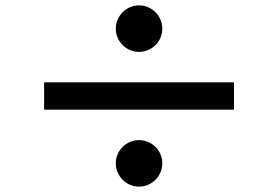

<svg xmlns="http://www.w3.org/2000/svg" viewBox="-20 -738 1040 718"><path d="M413 -631C413 -583 452 -544 500 -544C548 -544 587 -583 587 -631C587 -678 548 -718 500 -718C452 -718 413 -678 413 -631ZM145 -430V-328H855V-430ZM413 -127C413 -80 452 -40 500 -40C548 -40 587 -80 587 -127C587 -175 548 -214 500 -214C452 -214 413 -175 413 -127Z"/></svg>

Font: Noto Sans CJK KR Bold
Style: Regular
Weight: 700
Designer: Ryoko NISHIZUKA (kana & ideographs); Paul D. Hunt (Latin, Greek & Cyrillic); Wenlong ZHANG (bopomofo); Sandoll Communica
Foundry: Adobe Systems Incorporated
Version: Version 1.004;PS 1.004;hotconv 1.0.82;makeotf.lib2.5.63406